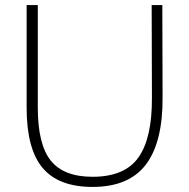

<svg xmlns="http://www.w3.org/2000/svg" viewBox="-20 -730 746 757"><path d="M578 -710H620L621 -346Q622 -169 555 -81Q488 7 345 7Q211 7 148 -68Q85 -143 85 -305V-710H129V-306Q129 -161 180 -97Q231 -33 345 -33Q472 -33 526 -109.5Q580 -186 579 -345Z"/></svg>

Font: Livvic ExtraLight
Style: Regular
Weight: 275
Designer: Jacques Le Bailly, Baron von Fonthausen
Version: Version 1.001; ttfautohint (v1.8.2)